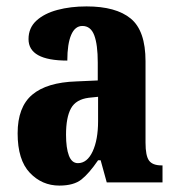

<svg xmlns="http://www.w3.org/2000/svg" viewBox="-20 -569 550 599"><path d="M165 10Q111 10 73 -30Q35 -70 35 -153Q35 -235 80.5 -273.5Q126 -312 218 -315L285 -318V-374Q285 -430 274 -459Q263 -488 237 -488Q214 -488 202 -460Q190 -432 190 -380Q69 -380 69 -447Q69 -482 93.5 -504.5Q118 -527 159 -538Q200 -549 250 -549Q342 -549 388 -511Q434 -473 434 -378V-124Q434 -83 445 -68Q456 -53 484 -53H487V0H313L294 -69H286Q258 -28 234 -9Q210 10 165 10ZM223 -60Q252 -60 269 -96.5Q286 -133 286 -191V-267L257 -264Q217 -259 201.5 -231Q186 -203 186 -149Q186 -107 195 -83.5Q204 -60 223 -60Z"/></svg>

Font: Noto Serif Myanmar ExtraCondensed ExtraBold
Style: Regular
Weight: 800
Width: 2
Designer: Ben Mitchell and the Monotype Design Team
Foundry: Monotype Imaging Inc.
Version: Version 2.106; ttfautohint (v1.8.4.7-5d5b)